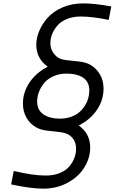

<svg xmlns="http://www.w3.org/2000/svg" viewBox="-20 -946 707 1143"><path d="M335.9 -239.6Q371.1 -239.6 400.7 -249.7Q430.3 -259.8 450.5 -276.7Q470.7 -293.6 484.7 -315.8Q498.7 -337.9 505.2 -361Q511.7 -384.1 511.7 -407.6Q511.7 -458.3 475.3 -483.1Q438.8 -507.8 375.7 -507.8Q333.3 -507.8 298.8 -492.5Q264.3 -477.2 243.8 -452.8Q223.3 -428.4 212.2 -399.7Q201.2 -371.1 201.2 -341.8Q201.2 -289.7 239.3 -264.6Q277.3 -239.6 335.9 -239.6ZM194.7 -188.2Q157.6 -209.6 137 -246.4Q116.5 -283.2 116.5 -329.4Q116.5 -397.1 156.2 -455.7Q196 -514.3 264.3 -548.8Q196 -597.7 196 -679.7Q196 -720.7 214.2 -763.3Q232.4 -806 266 -842.8Q299.5 -879.6 354.2 -902.7Q408.9 -925.8 475.3 -925.8Q544.3 -925.8 642.6 -907.6L627 -827.5Q530.6 -847.7 460.3 -847.7Q413.4 -847.7 377.3 -832.4Q341.1 -817.1 320.6 -792.6Q300.1 -768.2 290 -741.9Q279.9 -715.5 279.9 -688.8Q279.9 -641.9 317.1 -609.4Q337.2 -592.4 373.4 -588.2Q409.5 -584 450.5 -579.8Q491.5 -575.5 519.5 -559.2Q554.7 -538.4 575.5 -502Q596.4 -465.5 596.4 -418.6Q596.4 -349.6 556.6 -291.3Q516.9 -233.1 448.6 -199.2Q516.9 -150.4 516.9 -68.4Q516.9 -5.2 482.1 50.8Q447.3 106.8 382.5 141.9Q317.7 177.1 237.6 177.1Q163.4 177.1 46.2 151.7L61.8 71.6Q173.8 99 252.6 99Q299.5 99 335.9 84Q372.4 69 392.6 44.9Q412.8 20.8 422.9 -5.9Q432.9 -32.6 432.9 -59.2Q432.9 -118.5 386.7 -145.2Q365.2 -156.9 330.1 -160.5Q294.9 -164.1 257.8 -168.6Q220.7 -173.2 194.7 -188.2Z"/></svg>

Font: Monoid
Style: Italic
Weight: 400
Width: 4
Italic angle: -11°
Monospace: yes
Version: Version 0.61